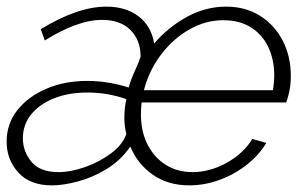

<svg xmlns="http://www.w3.org/2000/svg" viewBox="-22 -549 927 579"><path d="M135 10Q68 10 33 -29Q-2 -68 -2 -122Q-2 -176 30.5 -217Q63 -258 118 -281.5Q173 -305 241 -305Q274 -305 306.5 -299.5Q339 -294 366 -285Q373 -310 383.5 -332.5Q394 -355 402 -378Q402 -428 371.5 -458.5Q341 -489 286 -489Q248 -489 204.5 -473Q161 -457 113 -427L101 -461Q212 -529 299 -529Q357 -529 395.5 -500Q434 -471 443 -418Q485 -467 541.5 -498Q598 -529 660 -529Q718 -529 762 -501.5Q806 -474 830.5 -426.5Q855 -379 855 -320Q855 -295 850.5 -273.5Q846 -252 841 -240H405Q404 -231 403.5 -222Q403 -213 403 -204Q403 -153 422.5 -114Q442 -75 477 -52.5Q512 -30 559 -30Q611 -30 661.5 -58Q712 -86 739 -130L781 -118Q759 -81 722 -52Q685 -23 640 -6.5Q595 10 549 10Q485 10 439 -22Q393 -54 371 -107Q342 -65 299 -39Q256 -13 212 -1.5Q168 10 135 10ZM801 -277Q803 -288 804 -300Q805 -312 805 -323Q805 -368 787.5 -406Q770 -444 735.5 -466Q701 -488 651 -488Q598 -488 549.5 -460.5Q501 -433 464.5 -385.5Q428 -338 412 -277ZM154 -30Q192 -30 235.5 -45.5Q279 -61 313.5 -87Q348 -113 359 -145Q353 -168 353 -194Q353 -222 359 -250Q303 -270 241 -270Q185 -270 141 -252.5Q97 -235 72 -204Q47 -173 47 -132Q47 -92 73 -61Q99 -30 154 -30Z"/></svg>

Font: Raleway Light
Style: Italic
Weight: 300
Italic angle: -12°
Designer: Matt McInerney, Pablo Impallari, Rodrigo Fuenzalida
Foundry: Matt McInerney, Pablo Impallari, Rodrigo Fuenzalida
Version: Version 4.026